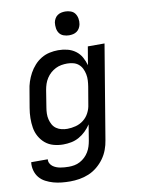

<svg xmlns="http://www.w3.org/2000/svg" viewBox="-102 -807 804 1098"><g transform="rotate(-10 300.0 -258.0)"><path d="M215 223Q190 223 165.5 220.5Q141 218 118 211.5Q95 205 74 194Q53 183 38.5 165.5Q24 148 17.5 124.5Q11 101 14 76H110Q109 89 114.5 99.5Q120 110 129 117Q138 124 149.5 128.5Q161 133 172.5 135Q184 137 196.5 138Q209 139 222 139Q238 139 254.5 136Q271 133 287 124.5Q303 116 316 103.5Q329 91 338 76Q347 61 352 45Q357 29 360 12L375 -80Q361 -59 343.5 -42Q326 -25 304.5 -13Q283 -1 259.5 3.5Q236 8 213 8Q184 8 157 0.5Q130 -7 109.5 -24Q89 -41 75.5 -65Q62 -89 57.5 -116.5Q53 -144 53.5 -173Q54 -202 59 -231L76 -331Q79 -355 87 -379.5Q95 -404 107.5 -427Q120 -450 138 -470Q156 -490 178.5 -503.5Q201 -517 226.5 -522.5Q252 -528 276 -528Q304 -528 330 -521.5Q356 -515 377 -499.5Q398 -484 410.5 -461.5Q423 -439 430 -414L448 -520H545L454 26Q450 53 440 80Q430 107 413 130.5Q396 154 373 173Q350 192 323.5 203Q297 214 269.5 218.5Q242 223 215 223ZM251 -76Q275 -76 300 -82.5Q325 -89 345.5 -105Q366 -121 378 -144.5Q390 -168 393 -192L410 -292Q413 -310 414 -328.5Q415 -347 411.5 -364.5Q408 -382 400.5 -397.5Q393 -413 380 -424Q367 -435 349.5 -439.5Q332 -444 314 -444Q297 -444 280 -441Q263 -438 247 -430Q231 -422 217.5 -410Q204 -398 194 -382.5Q184 -367 178.5 -350.5Q173 -334 170 -317L154 -217Q151 -200 150.5 -182.5Q150 -165 154 -148.5Q158 -132 166 -117.5Q174 -103 187.5 -93.5Q201 -84 217.5 -80Q234 -76 251 -76ZM354 -601Q338 -601 322.5 -606.5Q307 -612 298 -624.5Q289 -637 286.5 -653.5Q284 -670 286 -687Q288 -698 294 -709Q300 -720 310 -727Q320 -734 331.5 -736.5Q343 -739 355 -739Q371 -739 386.5 -733.5Q402 -728 411 -715.5Q420 -703 423 -686.5Q426 -670 423 -653Q421 -642 415 -631Q409 -620 399 -613Q389 -606 377.5 -603.5Q366 -601 354 -601Z"/></g></svg>

Font: Iosevka Aile Medium Oblique
Style: Regular
Weight: 500
Italic angle: -9°
Designer: Belleve Invis
Foundry: Belleve Invis
Version: Version 31.1.0; ttfautohint (v1.8.4)